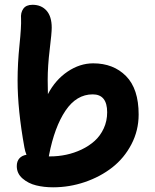

<svg xmlns="http://www.w3.org/2000/svg" viewBox="-20 -756 652 810"><path d="M204.1 34.2Q165.5 34.2 132.6 26.1Q99.6 18.1 75.2 -2.9Q50.8 -23.9 50.8 -55.2Q50.8 -75.7 61.8 -87.9Q72.8 -100.1 91.8 -103Q85.9 -116.7 83 -133.8Q54.2 -292.5 54.2 -416Q54.2 -488.8 62.3 -566.7Q70.3 -644.5 68.8 -676.8Q66.4 -702.6 78.4 -719.2Q90.3 -735.8 117.2 -735.8Q154.3 -735.8 176.3 -711.2Q198.2 -686.5 198.2 -639.2Q198.2 -616.7 189.7 -547.1Q181.2 -477.5 181.2 -418.9Q181.2 -378.9 182.1 -358.9Q213.4 -418.9 265.1 -453.9Q316.9 -488.8 373 -488.8Q458.5 -488.8 511.7 -435.1Q564.9 -381.3 564.9 -272.9Q564.9 -205.6 534.4 -147.2Q503.9 -88.9 453.6 -49.6Q403.3 -10.3 338.1 12Q272.9 34.2 204.1 34.2ZM187 -102.1 186 -96.2H191.9Q226.1 -96.2 259.5 -103.3Q293 -110.4 324.2 -125.2Q355.5 -140.1 379.4 -161.6Q403.3 -183.1 417.7 -214.4Q432.1 -245.6 432.1 -282.2Q432.1 -357.9 371.1 -357.9Q302.7 -357.9 256.3 -289.1Q210 -220.2 187 -102.1Z"/></svg>

Font: Shantell Sans Bouncy
Style: Regular
Weight: 600
Designer: Stephen Nixon, Anya Danilova, Shantell Martin
Foundry: Arrow Type
Version: Version 1.006;[9816181b4]